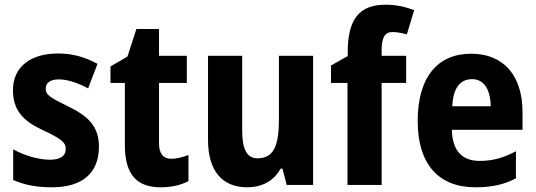

<svg xmlns="http://www.w3.org/2000/svg" viewBox="-20 -785 2275 815"><path d="M400 -162C400 -250 352 -293 272 -332C192 -371 174 -382 174 -409C174 -434 194 -448 230 -448C268 -448 313 -432 354 -410L394 -514C340 -543 288 -558 227 -558C109 -558 35 -501 35 -402C35 -317 79 -271 159 -234C241 -196 259 -180 259 -153C259 -123 237 -107 192 -107C143 -107 83 -125 36 -151V-21C86 1 137 10 201 10C332 10 400 -53 400 -162Z M707 -111C673 -111 655 -133 655 -176V-433H773V-548H655V-662H559L521 -545L449 -503V-433H510V-169C510 -40 564 10 662 10C711 10 748 0 780 -16V-127C755 -118 731 -111 707 -111Z M1309 -548H1164V-281C1164 -173 1146 -113 1073 -113C1027 -113 1008 -153 1008 -232V-548H863V-191C863 -59 924 10 1029 10C1091 10 1142 -16 1171 -69H1179L1197 0H1309Z M1704 -433V-548H1600V-571C1600 -627 1614 -649 1646 -649C1668 -649 1688 -644 1707 -639L1738 -742C1696 -757 1662 -765 1617 -765C1505 -765 1456 -704 1456 -563V-547L1385 -507V-433H1455V0H1600V-433Z M1980 -557C1838 -557 1753 -458 1753 -271C1753 -89 1841 10 1998 10C2069 10 2121 -2 2170 -28V-143C2117 -115 2072 -102 2016 -102C1939 -102 1900 -148 1898 -234H2198V-309C2198 -465 2117 -557 1980 -557ZM1984 -449C2035 -449 2062 -404 2063 -334H1900C1903 -414 1935 -449 1984 -449Z"/></svg>

Font: Noto Sans Oriya Cond Bold
Style: Bold
Weight: 700
Width: 3
Designer: Amélie Bonet and Sol Matas
Foundry: Google LLC
Version: Version 2.006